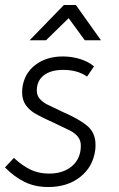

<svg xmlns="http://www.w3.org/2000/svg" viewBox="-34 -740 479 772"><path d="M-14 -67 22 -105Q54 -75 87.5 -58.5Q121 -42 163 -42Q221 -42 256 -72.5Q291 -103 291 -154Q291 -176 279 -190.5Q267 -205 248.5 -214.5Q230 -224 181 -247Q136 -267 110.5 -281.5Q85 -296 70 -317Q55 -338 55 -368Q55 -380 56 -386Q63 -444 107.5 -478.5Q152 -513 219 -513Q255 -513 288.5 -502.5Q322 -492 344 -473L316 -432Q278 -459 220 -459Q170 -459 142 -437Q114 -415 114 -376Q114 -356 126 -342.5Q138 -329 154.5 -320.5Q171 -312 216 -291Q287 -260 318.5 -232.5Q350 -205 350 -158Q350 -144 349 -137Q340 -69 288.5 -28.5Q237 12 160 12Q106 12 64 -9Q22 -30 -14 -67ZM223 -720H271L372 -578H307L242 -667L151 -578H85Z"/></svg>

Font: Bellota Text
Style: Italic
Weight: 400
Italic angle: -7.5°
Designer: Kemie Guaida
Foundry: Kemie Guaida
Version: Version 4.001